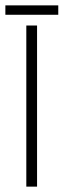

<svg xmlns="http://www.w3.org/2000/svg" viewBox="-36 -695 237 715"><path d="M62 0V-600H102V0ZM-16 -675H181V-640H-16Z"/></svg>

Font: Big Shoulders Stencil Text Thin
Style: Regular
Weight: 100
Designer: Patric King
Foundry: XO Type Co
Version: Version 2.001